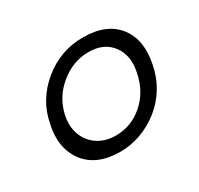

<svg xmlns="http://www.w3.org/2000/svg" viewBox="-79 -624 501 484"><g transform="rotate(-30 172.0 -382.5)"><path d="M327 -383Q314 -317 262 -275Q209 -234 147 -234Q79 -234 46 -277Q14 -321 29 -385Q41 -447 92 -489Q143 -531 209 -531Q277 -531 309 -490.5Q341 -450 327 -383ZM282 -383Q293 -430 270.5 -461Q248 -492 203 -492Q157 -492 119.5 -461Q82 -430 72 -383Q63 -339 87 -307Q113 -275 158 -275Q203 -275 237.5 -305Q272 -335 282 -383Z"/></g></svg>

Font: GFS Neohellenic Rg
Style: Italic
Weight: 400
Italic angle: -12°
Designer: Takis Katsoulidis and George D. Matthiopoulos
Foundry: Takis Katsoulidis and George D. Matthiopoulos
Version: Version 1.0